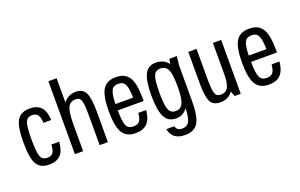

<svg xmlns="http://www.w3.org/2000/svg" viewBox="-103 -1176 2825 1807"><g transform="rotate(-20 1309.0 -272.0)"><path d="M120.9 -269.1Q120.9 -395.3 136.9 -438.9Q152.9 -482.6 203.4 -482.6Q242 -482.6 259 -459.7Q276 -436.9 281 -378.3H358.7Q353 -469.9 314.8 -509.6Q276.6 -549.3 202.1 -549.3Q111.4 -549.3 75.6 -486.9Q39.7 -424.6 39.7 -268.3Q39.7 -110.4 75.7 -50.2Q111.7 10 198.9 10Q273.4 10 313.1 -30.4Q352.7 -70.9 358.4 -161H281Q277.4 -102.6 260.2 -79.5Q243 -56.4 203.7 -56.4Q152.9 -56.4 136.9 -99.7Q120.9 -143 120.9 -269.1Z M457.6 0H540.1V-269.1Q540.1 -388.4 561.7 -435.6Q583.3 -482.9 639.1 -482.9Q659.6 -482.9 672.4 -475.5Q685.3 -468.1 692.6 -447.8Q700 -427.4 702.8 -390.9Q705.6 -354.3 705.6 -295.1V0H788.1V-310.9Q788.1 -444 760.7 -496.6Q733.3 -549.3 665.9 -549.3Q626.1 -549.3 594.6 -533.6Q563.1 -517.9 540.1 -487.6V-730H457.6Z M1236.9 -248.9V-275.9Q1236.9 -423.4 1197.4 -486.4Q1158 -549.3 1065.4 -549.3Q972.9 -549.3 933.9 -485.5Q894.9 -421.7 894.9 -269.7Q894.9 -118.1 933.9 -54.1Q972.9 10 1064.6 10Q1142 10 1182 -31.7Q1222 -73.4 1229.7 -160.7H1150.9Q1146.6 -104.1 1127.3 -80.3Q1108 -56.4 1065.9 -56.4Q1014.7 -56.4 996.4 -96.3Q978.1 -136.1 977.4 -248.9ZM1154.3 -312.4H977.4Q979.4 -410.3 998.2 -446.6Q1017 -482.9 1065.7 -482.9Q1114.7 -482.9 1133.5 -446.6Q1152.3 -410.3 1154.3 -312.4Z M1497.7 185.9Q1587.4 185.9 1626.1 124.3Q1664.7 62.7 1664.7 -94.4V-449L1674.7 -539.3H1600L1590.6 -489Q1573.7 -516.3 1540 -532.8Q1506.3 -549.3 1465 -549.3Q1388.4 -549.3 1355.3 -483.8Q1322.1 -418.3 1322.1 -272.1Q1322.1 -128 1355.1 -59Q1388 10 1468.6 10Q1512.6 10 1540.7 -8.5Q1568.9 -27 1584.6 -51Q1581.4 42.4 1560.9 80.9Q1540.4 119.4 1491.4 119.4Q1463.9 119.4 1448.4 108.5Q1432.9 97.6 1426 73.1H1346.4Q1357.7 131 1395.2 158.4Q1432.7 185.9 1497.7 185.9ZM1489 -482.9Q1540.1 -482.9 1562 -437.6Q1583.9 -392.4 1583.9 -270.1Q1583.9 -147.9 1562 -102.1Q1540.1 -56.4 1489 -56.4Q1439.7 -56.4 1421.2 -101.4Q1402.7 -146.3 1402.7 -272.7Q1402.7 -394.1 1420.6 -438.5Q1438.4 -482.9 1489 -482.9Z M1872 -539.3H1789.4V-223.3Q1789.4 -89.9 1815.6 -39.9Q1841.9 10 1911.7 10Q1953.9 10 1984.4 -5.2Q2015 -20.4 2038 -51.7L2056.9 0H2118.6V-539.3H2036V-233.7Q2036 -136.9 2014.1 -96.6Q1992.3 -56.4 1942.3 -56.4Q1920.9 -56.4 1907.1 -64.3Q1893.3 -72.1 1885.6 -92.9Q1877.9 -113.6 1874.9 -150.1Q1872 -186.7 1872 -244.1Z M2571.9 -248.9V-275.9Q2571.9 -423.4 2532.4 -486.4Q2493 -549.3 2400.4 -549.3Q2307.9 -549.3 2268.9 -485.5Q2229.9 -421.7 2229.9 -269.7Q2229.9 -118.1 2268.9 -54.1Q2307.9 10 2399.6 10Q2477 10 2517 -31.7Q2557 -73.4 2564.7 -160.7H2485.9Q2481.6 -104.1 2462.3 -80.3Q2443 -56.4 2400.9 -56.4Q2349.7 -56.4 2331.4 -96.3Q2313.1 -136.1 2312.4 -248.9ZM2489.3 -312.4H2312.4Q2314.4 -410.3 2333.2 -446.6Q2352 -482.9 2400.7 -482.9Q2449.7 -482.9 2468.5 -446.6Q2487.3 -410.3 2489.3 -312.4Z"/></g></svg>

Font: Secuela Black
Style: Regular
Weight: 900
Designer: Fernando Haro
Foundry: deFharo
Version: Version 1.704